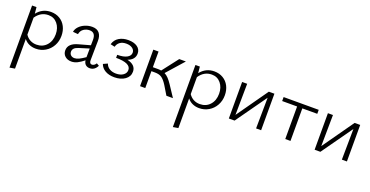

<svg xmlns="http://www.w3.org/2000/svg" viewBox="-30 -1085 3930 2040"><g transform="rotate(20 1935.0 -65.0)"><path d="M484 -216Q484 -154 456 -103.5Q428 -53 379.5 -24Q331 5 272 5Q231 5 196.5 -10.5Q162 -26 139 -56V279L80 289V-413H130L137 -341Q198 -418 294 -418Q350 -418 393.5 -392Q437 -366 460.5 -320Q484 -274 484 -216ZM421 -211Q421 -283 382 -330Q343 -377 280 -377Q193 -377 139 -297V-105Q161 -72 193 -55Q225 -38 264 -38Q334 -38 377.5 -86Q421 -134 421 -211Z M966 -54Q953 -27 932 -11.5Q911 4 882 4Q854 4 835.5 -12Q817 -28 813 -60Q775 -29 741.5 -12.5Q708 4 674 4Q630 4 602 -21Q574 -46 574 -87Q574 -166 686 -195L812 -230L813 -290Q814 -375 746 -375Q709 -375 679 -354.5Q649 -334 642 -294L584 -299Q589 -332 615 -359.5Q641 -387 680 -403Q719 -419 760 -419Q814 -419 840.5 -387Q867 -355 866 -298L863 -80Q863 -40 891 -40Q904 -40 916 -48Q928 -56 937 -71ZM693 -41Q716 -41 744 -54.5Q772 -68 811 -95L812 -193L699 -158Q664 -147 650 -131Q636 -115 636 -95Q636 -70 652 -55.5Q668 -41 693 -41Z M1328 -118Q1328 -63 1280.5 -29Q1233 5 1160 5Q1099 5 1056.5 -19.5Q1014 -44 999 -87L1048 -109Q1060 -74 1091 -56Q1122 -38 1164 -38Q1214 -38 1245 -60.5Q1276 -83 1276 -118Q1276 -196 1109 -196V-230Q1179 -230 1217.5 -251Q1256 -272 1256 -307Q1256 -337 1229.5 -356Q1203 -375 1160 -375Q1117 -375 1089.5 -355Q1062 -335 1054 -301L1005 -312Q1020 -365 1064 -391.5Q1108 -418 1168 -418Q1232 -418 1270.5 -391Q1309 -364 1309 -316Q1309 -281 1288 -256Q1267 -231 1229 -218Q1328 -195 1328 -118Z M1823 0H1749L1688 -101Q1655 -153 1626 -172Q1597 -191 1551 -191H1510V0H1451V-413H1510V-236H1569Q1589 -236 1605 -233L1744 -413H1819L1648 -220Q1672 -208 1694 -185Q1716 -162 1741 -124Z M2331 -216Q2331 -154 2303 -103.5Q2275 -53 2226.5 -24Q2178 5 2119 5Q2078 5 2043.5 -10.5Q2009 -26 1986 -56V279L1927 289V-413H1977L1984 -341Q2045 -418 2141 -418Q2197 -418 2240.5 -392Q2284 -366 2307.5 -320Q2331 -274 2331 -216ZM2268 -211Q2268 -283 2229 -330Q2190 -377 2127 -377Q2040 -377 1986 -297V-105Q2008 -72 2040 -55Q2072 -38 2111 -38Q2181 -38 2224.5 -86Q2268 -134 2268 -211Z M2820 0H2763L2767 -348L2520 0H2455V-413H2512L2508 -60L2757 -413H2820Z M3321 -368H3152V0H3093V-368H2924V-413H3321Z M3790 0H3733L3737 -348L3490 0H3425V-413H3482L3478 -60L3727 -413H3790Z"/></g></svg>

Font: Ysabeau Semilight
Style: Regular
Weight: 300
Designer: Christian Thalmann (Catharsis Fonts)
Version: Version 0.003